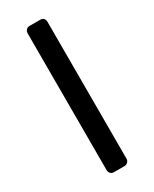

<svg xmlns="http://www.w3.org/2000/svg" viewBox="-184 -748 639 796"><g transform="rotate(-30 135.5 -350.0)"><path d="M87.9 -22.9V-676.8Q87.9 -686.5 94 -693.4Q100.1 -700.2 109.9 -700.2H160.2Q171.4 -700.2 177.2 -694.1Q183.1 -688 183.1 -676.8V-22.9Q183.1 -13.2 176.5 -6.6Q169.9 0 160.2 0H109.9Q100.1 0 94 -6.6Q87.9 -13.2 87.9 -22.9Z"/></g></svg>

Font: Rubik AZ
Style: Regular
Weight: 400
Designer: Hubert and Fischer
Foundry: Hubert & Fischer
Version: Version 2.000